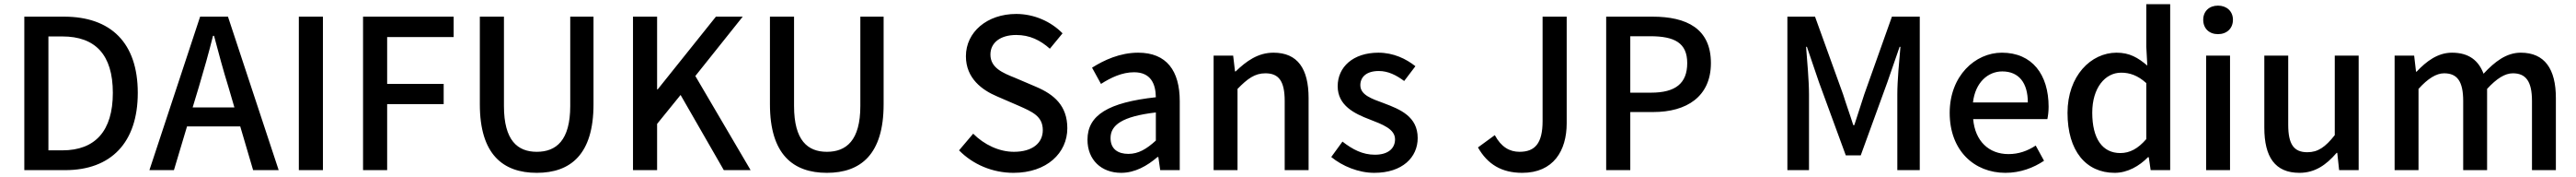

<svg xmlns="http://www.w3.org/2000/svg" viewBox="-20 -817 12398 850"><path d="M97 0H294C514 0 643 -132 643 -371C643 -611 514 -737 288 -737H97ZM213 -95V-642H280C438 -642 523 -555 523 -371C523 -188 438 -95 280 -95Z M699 0H817L880 -210H1136L1198 0H1321L1077 -737H943ZM937 -400C961 -480 984 -561 1005 -645H1010C1032 -562 1054 -480 1079 -400L1108 -301H907Z M1418 0H1534V-737H1418Z M1727 0H1843V-317H2115V-414H1843V-639H2163V-737H1727Z M2563 13C2726 13 2836 -76 2836 -316V-737H2724V-308C2724 -142 2656 -88 2563 -88C2471 -88 2405 -142 2405 -308V-737H2289V-316C2289 -76 2400 13 2563 13Z M3026 0H3142V-222L3255 -361L3463 0H3592L3326 -452L3554 -737H3425L3145 -388H3142V-737H3026Z M3959 13C4122 13 4232 -76 4232 -316V-737H4120V-308C4120 -142 4052 -88 3959 -88C3867 -88 3801 -142 3801 -308V-737H3685V-316C3685 -76 3796 13 3959 13Z M4857 13C5018 13 5116 -83 5116 -201C5116 -309 5053 -363 4966 -400L4865 -443C4805 -467 4746 -491 4746 -555C4746 -613 4795 -649 4870 -649C4935 -649 4986 -624 5032 -583L5093 -657C5037 -714 4956 -750 4870 -750C4730 -750 4628 -663 4628 -547C4628 -440 4707 -384 4778 -354L4880 -310C4948 -280 4998 -259 4998 -192C4998 -130 4948 -88 4859 -88C4788 -88 4716 -122 4663 -175L4595 -95C4662 -27 4756 13 4857 13Z M5375 13C5441 13 5500 -20 5550 -63H5554L5563 0H5657V-331C5657 -477 5594 -564 5457 -564C5369 -564 5292 -528 5235 -492L5278 -414C5325 -444 5379 -470 5437 -470C5518 -470 5541 -414 5542 -350C5313 -325 5213 -264 5213 -146C5213 -49 5280 13 5375 13ZM5410 -78C5361 -78 5324 -100 5324 -154C5324 -216 5379 -258 5542 -277V-142C5497 -101 5458 -78 5410 -78Z M5820 0H5935V-390C5983 -439 6018 -465 6069 -465C6134 -465 6162 -427 6162 -332V0H6277V-346C6277 -486 6225 -564 6108 -564C6033 -564 5977 -523 5926 -474H5923L5914 -550H5820Z M6593 13C6729 13 6802 -62 6802 -154C6802 -258 6717 -292 6640 -321C6580 -343 6526 -361 6526 -408C6526 -446 6554 -476 6615 -476C6660 -476 6699 -456 6737 -428L6791 -499C6747 -534 6686 -564 6613 -564C6491 -564 6417 -495 6417 -403C6417 -310 6498 -271 6572 -243C6631 -220 6693 -198 6693 -148C6693 -106 6662 -74 6596 -74C6537 -74 6489 -99 6440 -137L6386 -63C6440 -19 6517 13 6593 13Z M7305 13C7455 13 7519 -93 7519 -225V-737H7403V-236C7403 -128 7366 -88 7292 -88C7244 -88 7204 -111 7173 -168L7092 -109C7138 -28 7206 13 7305 13Z M7709 0H7825V-279H7936C8096 -279 8213 -353 8213 -514C8213 -680 8096 -737 7932 -737H7709ZM7825 -372V-643H7921C8038 -643 8099 -611 8099 -514C8099 -417 8043 -372 7925 -372Z M8581 0H8685V-364C8685 -430 8676 -525 8671 -592H8675L8733 -422L8862 -71H8934L9062 -422L9121 -592H9125C9119 -525 9110 -430 9110 -364V0H9218V-737H9084L8951 -364C8947 -352 8943 -339 8939 -327L8915 -253C8911 -241 8907 -228 8903 -216H8898C8894 -228 8890 -241 8886 -253L8861 -327C8857 -339 8853 -352 8849 -364L8714 -737H8581Z M9630 13C9702 13 9765 -11 9816 -45L9776 -118C9736 -92 9694 -77 9645 -77C9550 -77 9484 -140 9475 -245H9832C9835 -259 9838 -281 9838 -304C9838 -459 9759 -564 9613 -564C9485 -564 9362 -453 9362 -275C9362 -93 9481 13 9630 13ZM9474 -325C9485 -421 9546 -474 9615 -474C9695 -474 9738 -419 9738 -325Z M10156 13C10218 13 10275 -20 10316 -62H10320L10329 0H10423V-797H10308V-593L10313 -502C10268 -540 10228 -564 10165 -564C10042 -564 9929 -453 9929 -275C9929 -92 10018 13 10156 13ZM10183 -82C10097 -82 10048 -151 10048 -276C10048 -395 10110 -468 10187 -468C10228 -468 10267 -455 10308 -418V-149C10268 -103 10229 -82 10183 -82Z M10653 -653C10695 -653 10725 -680 10725 -722C10725 -763 10695 -790 10653 -790C10611 -790 10582 -763 10582 -722C10582 -680 10611 -653 10653 -653ZM10596 0H10711V-550H10596Z M11045 13C11120 13 11174 -25 11224 -83H11227L11236 0H11330V-550H11215V-168C11169 -110 11134 -86 11083 -86C11018 -86 10991 -124 10991 -218V-550H10876V-204C10876 -64 10927 13 11045 13Z M11503 0H11618V-390C11663 -440 11704 -465 11741 -465C11804 -465 11833 -427 11833 -332V0H11948V-390C11994 -440 12034 -465 12072 -465C12134 -465 12164 -427 12164 -332V0H12279V-346C12279 -486 12225 -564 12110 -564C12041 -564 11985 -521 11931 -463C11907 -526 11861 -564 11779 -564C11711 -564 11656 -523 11609 -473H11606L11597 -550H11503Z"/></svg>

Font: DAIFUKU Sans JP Medium
Style: Regular
Weight: 500
Designer: Original font ‘Source Han Sans JP’ : Ryoko NISHIZUKA  (kana, bopomofo & ideographs); Paul D. Hunt (Latin, Greek & Cyrill
Foundry: Daifuku
Version: Version 1.000